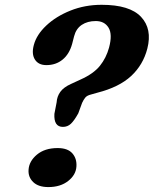

<svg xmlns="http://www.w3.org/2000/svg" viewBox="-20 -750 625 780"><path d="M210 -334Q211.5 -358 225 -376.8Q238.5 -395.5 268.5 -409L307.5 -427Q360 -450.5 385.8 -482.5Q411.5 -514.5 423 -556.5Q437.5 -610.5 421 -637.5Q404.5 -664.5 369 -664.5Q335.5 -664.5 312.2 -649Q289 -633.5 281 -602.5L273 -571.5Q261.5 -530 234.2 -507.8Q207 -485.5 168.5 -485.5Q136 -485.5 121.8 -508.2Q107.5 -531 117.5 -567.5Q128.5 -609 168 -646.2Q207.5 -683.5 266.2 -707Q325 -730.5 393 -730.5Q507 -730.5 553 -681.5Q599 -632.5 578.5 -552.5Q561.5 -486.5 512.8 -441.2Q464 -396 376 -373.5L349.5 -366Q333 -362 326 -353Q319 -344 313.5 -332L298 -289.5Q281.5 -260 268 -247.2Q254.5 -234.5 235.5 -234.5Q198 -234.5 201 -287.5ZM176.5 10Q136 10 115 -10.2Q94 -30.5 96 -60Q98 -95 130 -121.8Q162 -148.5 214 -148.5Q255 -148.5 273.8 -127.2Q292.5 -106 290.5 -74Q288.5 -39.5 257 -14.8Q225.5 10 176.5 10Z"/></svg>

Font: Fraunces 9pt SuperSoft SemiBold
Style: Italic
Weight: 600
Italic angle: -16°
Version: Version 1.000;[0bf87f6ff]